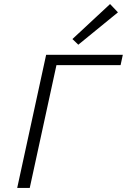

<svg xmlns="http://www.w3.org/2000/svg" viewBox="-20 -929 627 949"><path d="M563 -868 367 -708 338 -736 524 -909ZM587 -658 576 -607H259L127 0H65L208 -658Z"/></svg>

Font: EauTestText Semilight
Style: Italic
Weight: 300
Italic angle: -12°
Designer: Christian Thalmann (Catharsis Fonts)
Version: Version 0.001;PS 000.001;hotconv 1.0.88;makeotf.lib2.5.64775